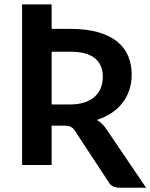

<svg xmlns="http://www.w3.org/2000/svg" viewBox="-20 -751 685 874"><path d="M215 -179V0H80.5V-731H215V-619.5H301Q374.5 -619.5 427.2 -604.2Q480 -589 513.8 -561.5Q547.5 -534 563.5 -495.8Q579.5 -457.5 579.5 -411.5Q579.5 -375 569 -342.5Q558.5 -310 538.2 -283.5Q518 -257 488.2 -237Q458.5 -217 420.5 -205Q433 -198 444 -187.8Q455 -177.5 464 -163.5L645 103.5H523.5Q488.5 103.5 473.5 76.5L321.5 -155Q313 -168 302.8 -173.5Q292.5 -179 272.5 -179ZM215 -275.5H299Q337 -275.5 365.2 -285Q393.5 -294.5 411.8 -311.2Q430 -328 439 -351Q448 -374 448 -401.5Q448 -456.5 411.8 -486Q375.5 -515.5 301 -515.5H215Z"/></svg>

Font: Lato
Style: Bold
Weight: 700
Designer: Lukasz Dziedzic
Foundry: tyPoland Lukasz Dziedzic
Version: Version 2.007; 2014-02-27